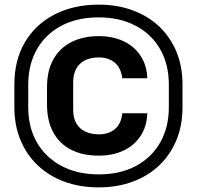

<svg xmlns="http://www.w3.org/2000/svg" viewBox="-20 -779 849 829"><path d="M406 -107Q337 -107 287 -132.5Q237 -158 210 -207.5Q183 -257 183 -327V-403Q183 -474 210.5 -523Q238 -572 288.5 -597.5Q339 -623 406 -623Q467 -623 513.5 -601Q560 -579 587 -538Q614 -497 616 -441H508Q502 -487 475 -509Q448 -531 407 -531Q354 -531 325 -503Q296 -475 296 -423V-306Q296 -269 310 -245.5Q324 -222 349 -210.5Q374 -199 407 -199Q448 -199 475.5 -221Q503 -243 508 -290H616Q614 -233 587 -192Q560 -151 513.5 -129Q467 -107 406 -107ZM406 30Q324 30 257 5Q190 -20 142 -66Q94 -112 68 -175.5Q42 -239 42 -316Q42 -341 42 -365.5Q42 -390 42 -414Q42 -519 87.5 -596.5Q133 -674 215.5 -716.5Q298 -759 406 -759Q487 -759 554 -734Q621 -709 668.5 -663.5Q716 -618 742 -555Q768 -492 768 -414Q768 -390 768 -365.5Q768 -341 768 -316Q768 -237 741.5 -173.5Q715 -110 667 -64.5Q619 -19 552.5 5.5Q486 30 406 30ZM406 -26Q498 -26 566 -62Q634 -98 671.5 -163.5Q709 -229 709 -316Q709 -341 709 -365.5Q709 -390 709 -414Q709 -502 671 -567.5Q633 -633 564.5 -668.5Q496 -704 406 -704Q313 -704 244.5 -667.5Q176 -631 139 -565.5Q102 -500 102 -414Q102 -390 102 -365.5Q102 -341 102 -316Q102 -228 140 -163Q178 -98 246.5 -62Q315 -26 406 -26Z"/></svg>

Font: Hubot Sans Condensed ExtraLight SemiBold
Style: Regular
Weight: 600
Version: Version 2.000